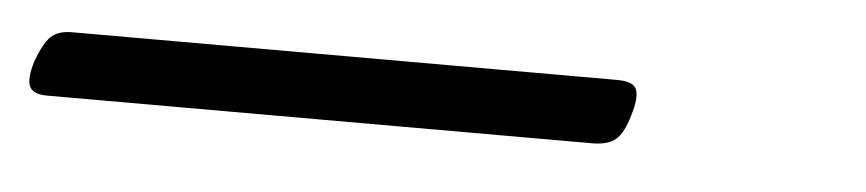

<svg xmlns="http://www.w3.org/2000/svg" viewBox="-91 20 663 147"><g transform="rotate(5 241.0 94.0)"><path d="M-54 119Q-65 119 -67.5 113Q-70 107 -66 94Q-61 80 -55.5 74.5Q-50 69 -39 69H380Q393 69 395 75.5Q397 82 393 95Q389 109 383 114Q377 119 365 119Z"/></g></svg>

Font: Playwrite CO ExtraLight
Style: Regular
Weight: 250
Version: Version 1.002